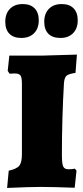

<svg xmlns="http://www.w3.org/2000/svg" viewBox="-20 -921 410 946"><path d="M23 -80Q63 -89 75.5 -105Q88 -121 88 -162V-508Q88 -539 81 -549Q74 -559 53 -559L27 -558L18 -572L26 -647H187Q211 -647 359 -652L352 -562Q318 -557 307.5 -547.5Q297 -538 295 -510Q285 -337 285 -156Q285 -114 291.5 -100.5Q298 -87 317 -87Q336 -87 349 -90L357 -80L348 4Q238 0 181 0Q127 0 15 5ZM6 -814Q6 -854 29 -877.5Q52 -901 92 -901Q130 -901 150.5 -880Q171 -859 171 -821Q171 -781 148 -757.5Q125 -734 85 -734Q47 -734 26.5 -754.5Q6 -775 6 -814ZM198 -814Q198 -854 221 -877.5Q244 -901 284 -901Q322 -901 342.5 -880Q363 -859 363 -821Q363 -781 340 -757.5Q317 -734 278 -734Q239 -734 218.5 -754.5Q198 -775 198 -814Z"/></svg>

Font: Alegreya SC Black
Style: Regular
Weight: 900
Designer: Juan Pablo del Peral
Foundry: Huerta Tipografica
Version: Version 2.007; ttfautohint (v1.6)